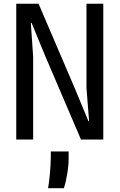

<svg xmlns="http://www.w3.org/2000/svg" viewBox="-20 -747 640 1028"><path d="M157.5 0H67V-727H186.5L381 -273L453.5 -98H457L443 -276V-727H533V0H413.5L220.5 -451L149 -624.5H145L157.5 -443.5ZM237.5 260.5Q243 231 247.5 179.8Q252 128.5 252 93.5V64H347.5V99.5Q347.5 138.5 340 183.5Q332.5 228.5 322.5 260.5Z"/></svg>

Font: SplineSansMono30
Style: Regular
Weight: 400
Designer: Eben Sorkin, Mirko Velimirovic
Foundry: Sorkin Type
Version: Version 1.000